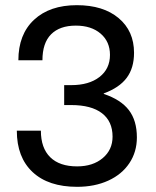

<svg xmlns="http://www.w3.org/2000/svg" viewBox="-20 -708 602 742"><path d="M498 -504Q498 -445 469.5 -407Q441 -369 381 -347V-345Q447 -323 478 -282.5Q509 -242 509 -177Q509 -121 480 -77.5Q451 -34 398.5 -10Q346 14 278 14Q167 14 106 -43Q45 -100 45 -203H138Q138 -136 174 -100.5Q210 -65 278 -65Q339 -65 377 -97Q415 -129 415 -180Q415 -239 374 -270.5Q333 -302 255 -302H228V-379H255Q324 -379 364.5 -410.5Q405 -442 405 -496Q405 -547 369 -578Q333 -609 273 -609Q211 -609 177.5 -575.5Q144 -542 144 -475H51Q51 -575 111.5 -631.5Q172 -688 277 -688Q379 -688 438.5 -638Q498 -588 498 -504Z"/></svg>

Font: CST
Style: Regular
Weight: 400
Version: Version 1.00